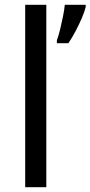

<svg xmlns="http://www.w3.org/2000/svg" viewBox="-20 -780 377 800"><path d="M173 0H85V-760H173ZM337 -751Q333 -733 321.5 -706Q310 -679 295 -650.5Q280 -622 265 -600H217V-612Q224 -631 230.5 -657.5Q237 -684 242.5 -711.5Q248 -739 250 -760H337Z"/></svg>

Font: Noto Sans Cypro Minoan
Style: Regular
Weight: 400
Designer: David Williams
Foundry: David Williams
Version: Version 1.503; ttfautohint (v1.8.4.7-5d5b)